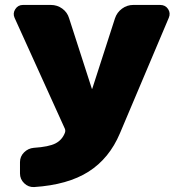

<svg xmlns="http://www.w3.org/2000/svg" viewBox="-20 -750 717 778"><path d="M629 -730Q650 -730 661 -713.5Q672 -697 664 -678L466 -210Q423 -108 339 -54.5Q255 -1 118 8Q95 9 78 -7.5Q61 -24 61 -47V-93Q61 -116 77.5 -132.5Q94 -149 117 -151Q178 -155 205 -169Q232 -183 243 -212Q246 -220 243 -228L39 -678Q31 -696 42 -713Q53 -730 73 -730H186Q212 -730 232.5 -715Q253 -700 260 -676L352 -391Q352 -390 353 -390Q354 -390 354 -391L446 -676Q454 -700 474.5 -715Q495 -730 520 -730Z"/></svg>

Font: Rounded Mplus 1c Black
Style: Regular
Weight: 900
Version: Version 1.059.20150529